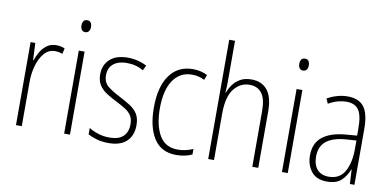

<svg xmlns="http://www.w3.org/2000/svg" viewBox="-73 -978 2451 1205"><g transform="rotate(10 1153.0 -375.0)"><path d="M238 -538Q252 -538 266 -535.5Q280 -533 293 -527L285 -491Q275 -495 263 -497.5Q251 -500 237 -500Q197 -500 169.5 -468.5Q142 -437 127.5 -387.5Q113 -338 113 -283V0H76V-529H106L111 -420H114Q123 -448 139 -475Q155 -502 179.5 -520Q204 -538 238 -538Z M403 -726Q419 -726 426 -715Q433 -704 433 -689Q433 -671 425 -660.5Q417 -650 402 -650Q387 -650 379.5 -661Q372 -672 372 -688Q372 -704 379 -715Q386 -726 403 -726ZM420 -529V0H383V-529Z M821 -130Q821 -65 782 -27.5Q743 10 666 10Q624 10 590.5 0Q557 -10 535 -22V-63Q562 -46 596 -35.5Q630 -25 666 -25Q726 -25 754.5 -53Q783 -81 783 -130Q783 -163 770 -184Q757 -205 732 -221Q707 -237 673 -254Q635 -273 605.5 -292Q576 -311 558.5 -338Q541 -365 541 -407Q541 -465 580.5 -502Q620 -539 694 -539Q729 -539 760 -531Q791 -523 816 -510L800 -477Q755 -505 693 -505Q641 -505 609.5 -480Q578 -455 578 -407Q578 -362 607 -338Q636 -314 689 -287Q725 -268 755.5 -249Q786 -230 803.5 -202.5Q821 -175 821 -130Z M1099 10Q1002 10 955.5 -62.5Q909 -135 909 -259Q909 -393 962 -466Q1015 -539 1109 -539Q1161 -539 1202 -518L1190 -485Q1153 -504 1110 -504Q1034 -504 990.5 -441Q947 -378 947 -260Q947 -155 984 -90Q1021 -25 1102 -25Q1151 -25 1199 -46V-11Q1179 -1 1152.5 4.5Q1126 10 1099 10Z M1338 -503Q1338 -462 1335 -430H1338Q1348 -458 1366 -482.5Q1384 -507 1412.5 -523Q1441 -539 1482 -539Q1549 -539 1584.5 -494.5Q1620 -450 1620 -360V0H1582V-354Q1582 -435 1554 -469.5Q1526 -504 1478 -504Q1417 -504 1377.5 -453.5Q1338 -403 1338 -295V0H1301V-760H1338Z M1791 -726Q1807 -726 1814 -715Q1821 -704 1821 -689Q1821 -671 1813 -660.5Q1805 -650 1790 -650Q1775 -650 1767.5 -661Q1760 -672 1760 -688Q1760 -704 1767 -715Q1774 -726 1791 -726ZM1808 -529V0H1771V-529Z M2096 -539Q2167 -539 2200 -496Q2233 -453 2233 -357V0H2204L2199 -92H2197Q2182 -51 2151 -20.5Q2120 10 2058 10Q1991 10 1958.5 -32Q1926 -74 1926 -133Q1926 -212 1977.5 -252.5Q2029 -293 2123 -301L2196 -307V-353Q2196 -437 2171.5 -471Q2147 -505 2094 -505Q2068 -505 2040 -497.5Q2012 -490 1980 -472L1966 -503Q1996 -520 2029 -529.5Q2062 -539 2096 -539ZM2126 -271Q2046 -264 2005.5 -230.5Q1965 -197 1965 -133Q1965 -80 1991 -51Q2017 -22 2064 -22Q2133 -22 2164.5 -76Q2196 -130 2197 -218V-276Z"/></g></svg>

Font: Noto Sans Thai Cond ExtLt
Style: Regular
Weight: 200
Width: 3
Designer: Monotype Design Team
Foundry: Monotype Imaging Inc.
Version: Version 2.002; ttfautohint (v1.8.4.7-5d5b)